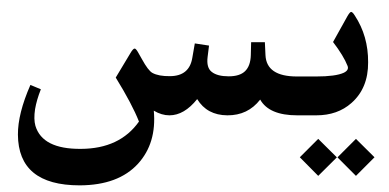

<svg xmlns="http://www.w3.org/2000/svg" viewBox="-20 -361 1218 601"><path d="M457 -132.8Q476.6 -122.1 512.2 -122.6Q572.8 -123 582 -180.2L589.8 -225.1L634.3 -218.3L629.9 -183.1Q625.5 -148.9 643.1 -135.7Q660.6 -122.1 695.8 -122.1Q730.5 -122.1 747.1 -138.2Q764.2 -154.8 765.1 -188.5L766.1 -229H809.1L811 -188.5Q814 -121.6 909.7 -121.6H934.6Q956.1 -121.6 956.1 -79.6V-41.5Q956.5 0 934.6 0H910.2Q822.3 0 794.4 -49.3Q755.9 0.5 691.4 0Q627.9 -0.5 597.2 -50.8Q556.6 0 510.3 0Q485.8 0 461.4 -14.6Q470.7 86.9 412.1 151.4Q350.6 218.8 229.5 219.2Q132.8 219.2 84.5 179.2Q36.6 139.6 36.1 60.5Q35.6 -4.9 75.2 -95.2L107.9 -81.5Q94.7 -48.3 89.8 -19.5Q85 12.2 90.8 32.7Q112.8 106 233.4 105Q355 104.5 415 19.5Q394 -34.2 342.3 -118.2L387.7 -193.8Q396.5 -209 401.4 -209Q405.3 -209 411.6 -198.2Q415 -192.9 424.3 -175.8Q443.8 -140.1 457 -132.8Z M930.7 -121.6H969.2Q1030.8 -121.6 1056.2 -133.3Q1073.2 -141.6 1067.9 -154.8Q1055.7 -186 1022.5 -229.5L1067.4 -310.1Q1075.2 -323.7 1079.1 -323.7Q1083.5 -323.7 1090.8 -312Q1132.8 -248 1132.3 -166Q1132.8 -85 1080.1 -38.6Q1036.6 0 970.2 0H930.7Q901.4 0 901.4 -41V-80.1Q901.4 -121.6 930.7 -121.6ZM1065.9 -341.3ZM1034.2 131.3V131.8L976.1 189.5L918.5 131.3L976.1 73.7L1034.2 131.3ZM1036.6 131.3 1094.2 73.7 1152.3 131.3 1094.2 189.5 1036.6 131.8Z"/></svg>

Font: Parastoo Print
Style: Print-Bold
Weight: 700
Foundry: Saber Rastikerdar (saber.rastikerdar@gmail.com)
Version: Version 1.0.0-alpha3